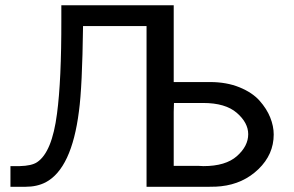

<svg xmlns="http://www.w3.org/2000/svg" viewBox="-20 -715 1127 735"><path d="M20 0V-79.1H55.2Q101.1 -80.1 122.1 -94.2Q179.2 -132.3 198.2 -279.8Q215.3 -407.7 214.8 -640.1V-694.8H645V-400.9H784.2Q847.2 -400.9 896.5 -380.9Q945.8 -360.8 973.4 -329.8Q1001 -298.8 1014.4 -265.4Q1027.8 -231.9 1027.8 -200.2Q1027.8 -124 969.5 -67.6Q911.1 -11.2 826.2 -2Q811 0 780.8 0H541V-615.2H297.9Q294.9 -381.3 282.2 -289.1Q254.4 -69.8 154.8 -17.1Q121.6 0 78.1 0ZM645 -80.1H738.8Q741.7 -80.1 748.8 -79.6Q755.9 -79.1 758.8 -79.1Q843.8 -79.1 887 -117.4Q930.2 -155.8 930.2 -201.2Q930.2 -245.1 886.5 -283Q842.8 -320.8 757.8 -320.8H646L645 -287.1Z"/></svg>

Font: CMU Bright
Style: SemiBold
Weight: 600
Version: Version 0.7.0